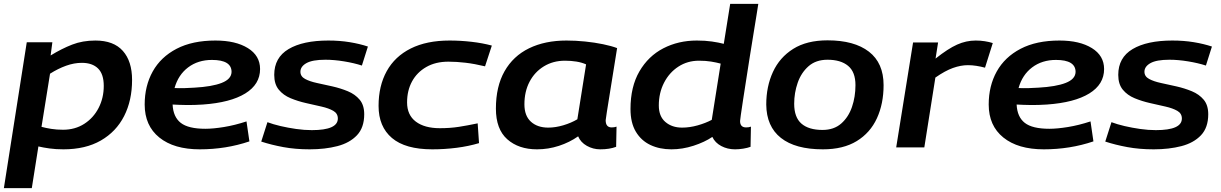

<svg xmlns="http://www.w3.org/2000/svg" viewBox="-25 -760 6295 990"><path d="M-5 210 113 -542H245L236 -474Q293 -509 347 -530Q401 -551 467 -551Q561 -551 608.5 -497.5Q656 -444 656 -348Q656 -242 615 -161.5Q574 -81 495 -35.5Q416 10 302 10Q263 10 230.5 5.5Q198 1 173 -5L139 210ZM300 -91Q362 -91 409.5 -121.5Q457 -152 483.5 -203.5Q510 -255 510 -317Q510 -378 480.5 -407Q451 -436 397 -436Q357 -436 315.5 -421Q274 -406 233 -380L189 -106Q211 -100 239 -95.5Q267 -91 300 -91Z M1261 -31Q1140 10 1005 10Q872 10 796.5 -51Q721 -112 721 -221Q721 -317 762.5 -391.5Q804 -466 885.5 -508.5Q967 -551 1086 -551Q1190 -551 1253 -512Q1316 -473 1316 -404Q1316 -325 1239.5 -278Q1163 -231 1021 -221Q977 -218 938 -218.5Q899 -219 865 -221Q868 -157 907 -126.5Q946 -96 1034 -96Q1074 -96 1129.5 -105Q1185 -114 1246 -134ZM1068 -451Q996 -451 945 -412.5Q894 -374 875 -306Q899 -305 924.5 -305.5Q950 -306 977 -308Q1068 -313 1118 -332.5Q1168 -352 1169 -389Q1169 -451 1068 -451Z M1322 -30 1354 -130Q1383 -119 1421.5 -110Q1460 -101 1502 -95Q1544 -89 1583 -89Q1717 -89 1717 -149Q1717 -175 1693.5 -188.5Q1670 -202 1632.5 -210.5Q1595 -219 1553 -228.5Q1511 -238 1473.5 -253.5Q1436 -269 1412.5 -297.5Q1389 -326 1389 -374Q1389 -463 1463 -507Q1537 -551 1668 -551Q1727 -551 1778.5 -542.5Q1830 -534 1872 -520L1841 -422Q1801 -435 1749.5 -443.5Q1698 -452 1653 -452Q1586 -452 1555 -434.5Q1524 -417 1524 -390Q1524 -366 1548 -353Q1572 -340 1609.5 -332Q1647 -324 1689 -314.5Q1731 -305 1768.5 -289.5Q1806 -274 1829.5 -246Q1853 -218 1853 -171Q1853 -102 1815.5 -62.5Q1778 -23 1714.5 -6.5Q1651 10 1572 10Q1498 10 1436 -1.5Q1374 -13 1322 -30Z M2204 10Q2065 10 1996 -48.5Q1927 -107 1927 -214Q1927 -317 1969 -393Q2011 -469 2093 -510Q2175 -551 2293 -551Q2349 -551 2406 -544.5Q2463 -538 2511 -525L2476 -418Q2422 -431 2375.5 -436.5Q2329 -442 2287 -442Q2221 -442 2173 -414.5Q2125 -387 2099.5 -340Q2074 -293 2074 -232Q2074 -167 2119 -133Q2164 -99 2243 -99Q2296 -99 2341 -106Q2386 -113 2438 -124L2445 -22Q2392 -6 2330 2Q2268 10 2204 10Z M3070 10Q3033 10 3001 -8Q2969 -26 2956 -57Q2912 -26 2857 -8Q2802 10 2744 10Q2649 10 2590.5 -42Q2532 -94 2532 -200Q2532 -314 2576.5 -392.5Q2621 -471 2703 -511Q2785 -551 2896 -551Q2943 -551 2992 -546Q3041 -541 3084.5 -532Q3128 -523 3157 -512Q3136 -381 3123 -300.5Q3110 -220 3104 -182Q3098 -144 3098 -140Q3098 -103 3129 -103Q3143 -103 3154 -107L3152 -3Q3118 10 3070 10ZM2952 -145 2997 -428Q2975 -438 2947 -442.5Q2919 -447 2888 -447Q2827 -447 2779.5 -418Q2732 -389 2705.5 -338.5Q2679 -288 2679 -222Q2679 -163 2712.5 -132.5Q2746 -102 2802 -102Q2839 -102 2879.5 -114Q2920 -126 2952 -145Z M3765 10Q3726 10 3694 -7Q3662 -24 3648 -54Q3608 -27 3551 -8.5Q3494 10 3437 10Q3376 10 3328.5 -12.5Q3281 -35 3253.5 -81Q3226 -127 3226 -198Q3226 -313 3272 -392Q3318 -471 3395.5 -511Q3473 -551 3568 -551Q3611 -551 3645.5 -546Q3680 -541 3707 -534L3740 -740H3885Q3882 -721 3875.5 -680Q3869 -639 3860 -584.5Q3851 -530 3841.5 -470Q3832 -410 3823 -351.5Q3814 -293 3806.5 -245.5Q3799 -198 3795 -168Q3791 -138 3791 -136Q3791 -103 3822 -103Q3837 -103 3847 -107L3845 -3Q3829 3 3807 6.5Q3785 10 3765 10ZM3492 -102Q3531 -102 3572 -113.5Q3613 -125 3645 -142L3691 -432Q3669 -438 3641.5 -442.5Q3614 -447 3579 -447Q3520 -447 3473 -416.5Q3426 -386 3399 -333.5Q3372 -281 3372 -216Q3372 -160 3406 -131Q3440 -102 3492 -102Z M4218 10Q4076 10 4001.5 -49Q3927 -108 3926 -221Q3926 -314 3960.5 -389Q3995 -464 4065 -508Q4135 -552 4242 -552Q4380 -552 4455.5 -493.5Q4531 -435 4531 -321Q4531 -225 4496.5 -150Q4462 -75 4392.5 -32.5Q4323 10 4218 10ZM4216 -90Q4275 -90 4312.5 -123Q4350 -156 4368 -208.5Q4386 -261 4386 -321Q4386 -389 4348 -420.5Q4310 -452 4242 -452Q4182 -452 4144 -418.5Q4106 -385 4088 -333Q4070 -281 4070 -225Q4070 -155 4107.5 -122.5Q4145 -90 4216 -90Z M4812 -541 4799 -458Q4863 -509 4910 -530Q4957 -551 5006 -551Q5030 -551 5052.5 -547.5Q5075 -544 5094 -538L5054 -411Q5032 -417 5009.5 -420.5Q4987 -424 4966 -424Q4929 -424 4888.5 -409.5Q4848 -395 4798 -360L4741 0H4596L4683 -541Z M5613 -31Q5492 10 5357 10Q5224 10 5148.5 -51Q5073 -112 5073 -221Q5073 -317 5114.5 -391.5Q5156 -466 5237.5 -508.5Q5319 -551 5438 -551Q5542 -551 5605 -512Q5668 -473 5668 -404Q5668 -325 5591.5 -278Q5515 -231 5373 -221Q5329 -218 5290 -218.5Q5251 -219 5217 -221Q5220 -157 5259 -126.5Q5298 -96 5386 -96Q5426 -96 5481.5 -105Q5537 -114 5598 -134ZM5420 -451Q5348 -451 5297 -412.5Q5246 -374 5227 -306Q5251 -305 5276.5 -305.5Q5302 -306 5329 -308Q5420 -313 5470 -332.5Q5520 -352 5521 -389Q5521 -451 5420 -451Z M5674 -30 5706 -130Q5735 -119 5773.5 -110Q5812 -101 5854 -95Q5896 -89 5935 -89Q6069 -89 6069 -149Q6069 -175 6045.5 -188.5Q6022 -202 5984.5 -210.5Q5947 -219 5905 -228.5Q5863 -238 5825.5 -253.5Q5788 -269 5764.5 -297.5Q5741 -326 5741 -374Q5741 -463 5815 -507Q5889 -551 6020 -551Q6079 -551 6130.5 -542.5Q6182 -534 6224 -520L6193 -422Q6153 -435 6101.5 -443.5Q6050 -452 6005 -452Q5938 -452 5907 -434.5Q5876 -417 5876 -390Q5876 -366 5900 -353Q5924 -340 5961.5 -332Q5999 -324 6041 -314.5Q6083 -305 6120.5 -289.5Q6158 -274 6181.5 -246Q6205 -218 6205 -171Q6205 -102 6167.5 -62.5Q6130 -23 6066.5 -6.5Q6003 10 5924 10Q5850 10 5788 -1.5Q5726 -13 5674 -30Z"/></svg>

Font: Georama Extended SemiBold
Style: Italic
Weight: 600
Width: 7
Italic angle: -9°
Designer: Jean-Baptiste Levee
Foundry: Production Type
Version: Version 1.000